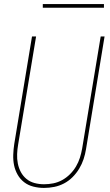

<svg xmlns="http://www.w3.org/2000/svg" viewBox="-20 -914 540 942"><path d="M195 8Q169 8 143.5 1.5Q118 -5 98.5 -20Q79 -35 66.5 -57Q54 -79 49 -103.5Q44 -128 45 -155Q46 -182 50 -208L137 -735H157L69 -205Q65 -182 64 -158Q63 -134 67.5 -111.5Q72 -89 82.5 -69.5Q93 -50 110 -36Q127 -22 149.5 -16Q172 -10 196 -10Q219 -10 241.5 -14.5Q264 -19 285 -30.5Q306 -42 323.5 -59.5Q341 -77 353 -97.5Q365 -118 372 -140Q379 -162 383 -185L474 -735H493L402 -182Q398 -157 390 -133Q382 -109 368.5 -86.5Q355 -64 336 -45Q317 -26 294 -14Q271 -2 246 3Q221 8 196 8Q196 8 195.5 8Q195 8 195 8ZM190 -876V-894H490V-876Z"/></svg>

Font: Iosevka Curly Thin Oblique
Style: Regular
Weight: 100
Italic angle: -9°
Monospace: yes
Designer: Belleve Invis
Foundry: Belleve Invis
Version: Version 11.1.0; ttfautohint (v1.8.3)